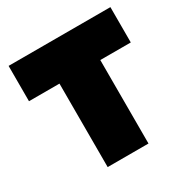

<svg xmlns="http://www.w3.org/2000/svg" viewBox="-162 -855 975 998"><g transform="rotate(-30 325.5 -356.5)"><path d="M203 0V-501H20V-713H631V-501H448V0Z"/></g></svg>

Font: Commissioner Black
Style: Regular
Weight: 900
Designer: Kostas Bartsokas
Foundry: Kostas Bartsokas
Version: Version 1.000; ttfautohint (v1.8.3)